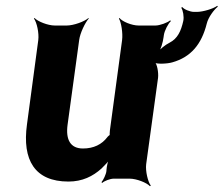

<svg xmlns="http://www.w3.org/2000/svg" viewBox="-20 -616 771 662"><path d="M544 -488 545 -495C547 -510 560 -535 569 -543L567 -546C558 -538 531 -528 516 -528H458C434 -528 401 -542 392 -554L390 -552C398 -539 404 -502 401 -478L359 -167C359 -164 357 -150 359 -148L362 -152C360 -153 351 -145 350 -143C331 -118 303 -104 266 -104C223 -104 206 -134 213 -186L253 -478C256 -502 274 -539 286 -552L285 -554C272 -542 234 -528 210 -528H169C145 -528 110 -542 99 -554L97 -552C107 -539 115 -502 112 -478L73 -187C56 -64 100 10 216 10C264 10 300 -8 330 -35C339 -45 356 -60 361 -70L358 -72C352 -62 348 -43 347 -29V-27C346 -15 336 5 330 12L332 15C339 8 360 0 372 0H427C451 0 486 14 497 26L500 24C490 11 481 -26 484 -50L525 -348C527 -365 522 -397 512 -404L510 -401C519 -394 557 -396 574 -401C638 -419 675 -463 693 -535C698 -556 718 -583 731 -593L729 -596C716 -586 680 -575 659 -575H649C635 -575 614 -584 608 -592L605 -589C611 -581 615 -558 612 -544C604 -508 592 -483 565 -469C549 -461 531 -446 523 -435L526 -433C534 -444 542 -471 544 -488Z"/></svg>

Font: Asimov
Style: EdgeNarIt
Weight: 500
Designer: Google
Version: Version 2.000980: 2014